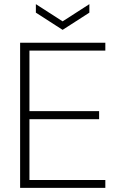

<svg xmlns="http://www.w3.org/2000/svg" viewBox="-20 -906 587 926"><path d="M77 0V-700H488V-662H122V-370H458V-331H122V-38H488V0ZM282 -762 153 -845V-886L282 -803L411 -886V-845Z"/></svg>

Font: DM Sans ExtraLight
Style: Regular
Weight: 200
Designer: Colophon Foundry, Jonny Pinhorn
Foundry: Colophon Foundry
Version: Version 4.004; ttfautohint (v1.8.4.7-5d5b)